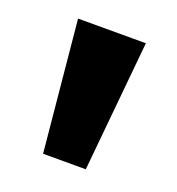

<svg xmlns="http://www.w3.org/2000/svg" viewBox="-71 -789 397 431"><g transform="rotate(20 127.0 -573.0)"><path d="M178 -417H76L46 -729H208Z"/></g></svg>

Font: Outfit Extra Bold
Style: Regular
Weight: 800
Designer: Rodrigo Fuenzalida
Foundry: fragTYPE
Version: Version 1.000